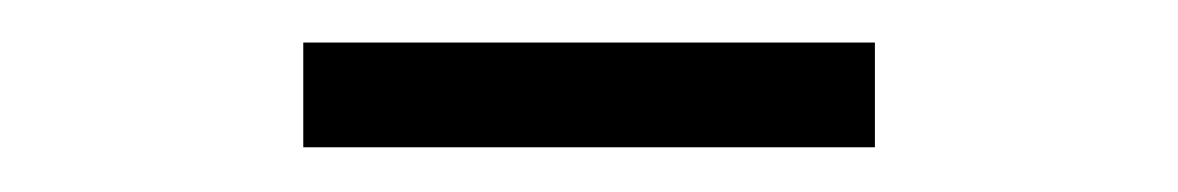

<svg xmlns="http://www.w3.org/2000/svg" viewBox="-20 -652 540 88"><path d="M119 -584.5V-632.5H381V-584.5Z"/></svg>

Font: Newsreader 36pt
Style: Regular
Weight: 400
Designer: Hugues Gentile
Foundry: Production Type
Version: Version 1.003